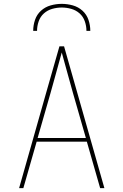

<svg xmlns="http://www.w3.org/2000/svg" viewBox="-20 -975 640 995"><path d="M79 0 218 -490 288 -735H312L521 0H499L430 -241H170L101 0ZM175 -260H425L359 -490Q344 -543 329.5 -596Q315 -649 300 -703Q285 -649 270.5 -596Q256 -543 241 -490ZM152 -815Q152 -844 161.5 -872Q171 -900 192.5 -919.5Q214 -939 242.5 -947Q271 -955 300 -955Q329 -955 357.5 -947Q386 -939 407.5 -919.5Q429 -900 438.5 -872Q448 -844 448 -815H428Q428 -840 419.5 -864.5Q411 -889 392.5 -905.5Q374 -922 349.5 -929Q325 -936 300 -936Q275 -936 250.5 -929Q226 -922 207.5 -905.5Q189 -889 180.5 -864.5Q172 -840 172 -815Z"/></svg>

Font: Iosevka SS04 Thin Extended
Style: Regular
Weight: 100
Width: 7
Monospace: yes
Designer: Belleve Invis
Foundry: Belleve Invis
Version: Version 19.0.0; ttfautohint (v1.8.4)